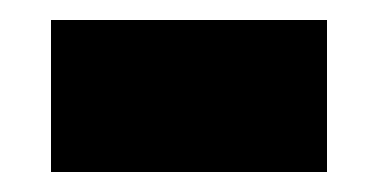

<svg xmlns="http://www.w3.org/2000/svg" viewBox="-20 -364 378 192"><path d="M31 -344H307V-192H31Z"/></svg>

Font: Noto Sans Syriac Eastern Black
Style: Regular
Weight: 900
Designer: Patrick Giasson and the Monotype Design Team
Foundry: Monotype Imaging Inc.
Version: Version 3.001; ttfautohint (v1.8.4.7-5d5b)